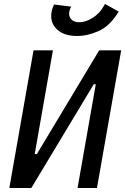

<svg xmlns="http://www.w3.org/2000/svg" viewBox="-20 -947 630 967"><path d="M26.9 0 148.9 -693.4H246.6L154.8 -170.9H165.5L479.5 -693.4H590.3L468.3 0H370.6L462.4 -522.5H452.1L137.7 0ZM369.6 -765.6Q307.1 -765.6 272.5 -794.2Q237.8 -822.8 237.8 -866.2Q237.8 -895 252.4 -924.3L338.9 -913.6Q328.1 -895.5 328.1 -877.9Q328.1 -859.9 341.1 -847.4Q354 -835 379.4 -835Q411.1 -835 446.5 -856.9Q481.9 -878.9 503.9 -918.5L508.8 -927.2L577.6 -888.7L570.8 -877.9Q529.8 -813.5 474.4 -789.6Q418.9 -765.6 369.6 -765.6Z"/></svg>

Font: CaskaydiaCove NFP
Style: Italic
Weight: 400
Italic angle: -10°
Designer: Aaron Bell
Foundry: Saja Typeworks
Version: Version 2111.001; VTT 6.35;Nerd Fonts 3.1.1